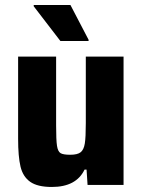

<svg xmlns="http://www.w3.org/2000/svg" viewBox="-20 -735 564 763"><path d="M52 -183V-510H203V-237Q203 -178 206.5 -155.5Q210 -133 220.5 -126.5Q231 -120 259 -120Q288 -120 300.5 -130Q313 -140 317 -164.5Q321 -189 321 -246V-510H471V0H328L324 -61H316Q283 8 186 8Q129 8 100 -12.5Q71 -33 61.5 -73Q52 -113 52 -183ZM220 -572 114 -710V-715H260L332 -577V-572Z"/></svg>

Font: Saira Semi Condensed
Style: Bold
Weight: 700
Width: 4
Designer: Hector Gatti with collaboration of the Omnibus-Type team
Foundry: Omnibus-Type
Version: Version 1.001; ttfautohint (v1.8)